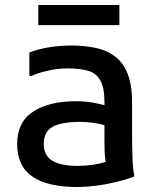

<svg xmlns="http://www.w3.org/2000/svg" viewBox="-20 -740 634 772"><path d="M291 12Q171 12 110 -30Q49 -72 49 -161Q49 -249 113 -291Q177 -333 284 -333Q321 -333 349.5 -328Q378 -323 400 -317V-329Q400 -387 383.5 -416.5Q367 -446 334 -455.5Q301 -465 251 -465Q211 -465 171 -455.5Q131 -446 107 -435H98V-529Q134 -543 178.5 -550Q223 -557 265 -557Q317 -557 362 -548Q407 -539 440.5 -514.5Q474 -490 492.5 -445Q511 -400 511 -329V-200Q511 -180 511.5 -148Q512 -116 513.5 -85.5Q515 -55 520 -37L517 -29Q484 -17 444 -7.5Q404 2 364 7Q324 12 291 12ZM156 -161Q156 -114 191 -93.5Q226 -73 292 -73Q354 -73 405 -89Q402 -105 401 -123.5Q400 -142 400 -167V-237Q378 -243 352 -246.5Q326 -250 303 -250Q228 -250 192 -230.5Q156 -211 156 -161ZM134 -720H460V-639H134Z"/></svg>

Font: Kufam Medium
Style: Regular
Weight: 500
Designer: Wael Morcos, Artur Schmal
Foundry: Original Type
Version: Version 1.300; ttfautohint (v1.8.3)